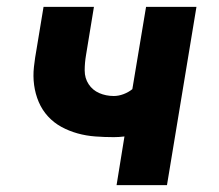

<svg xmlns="http://www.w3.org/2000/svg" viewBox="-20 -540 640 560"><path d="M320 0 343 -142Q335 -141 327 -140.5Q319 -140 312 -140Q285 -140 258 -142Q231 -144 206 -151Q181 -158 159 -170Q137 -182 120 -200.5Q103 -219 93 -242.5Q83 -266 79.5 -292Q76 -318 79 -345Q82 -372 87 -399L107 -520H254L231 -380Q227 -357 227 -334.5Q227 -312 238.5 -294.5Q250 -277 269.5 -268.5Q289 -260 312 -260Q326 -260 340.5 -265.5Q355 -271 366 -280L406 -520H553L467 0Z"/></svg>

Font: Iosevka Heavy Extended
Style: Italic
Weight: 900
Width: 7
Italic angle: -9°
Monospace: yes
Designer: Belleve Invis
Foundry: Belleve Invis
Version: Version 32.5.0; ttfautohint (v1.8.4)